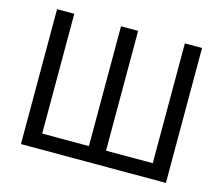

<svg xmlns="http://www.w3.org/2000/svg" viewBox="-102 -864 1163 1000"><g transform="rotate(15 479.0 -364.0)"><path d="M87.9 -727.5H180.7V-81.5H432.6V-727.5H524.9V-81.5H776.9V-727.5H869.6V0H87.9Z"/></g></svg>

Font: Adwaita Sans
Style: Regular
Weight: 400
Designer: Rasmus Andersson
Foundry: rsms
Version: Version 4.001;git-9221beed3